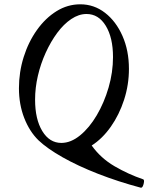

<svg xmlns="http://www.w3.org/2000/svg" viewBox="-20 -696 689 892"><path d="M634 176Q529 148 435.5 111.5Q342 75 270.5 34.5Q199 -6 159 -44Q117 -85 92.5 -148Q68 -211 68 -286Q68 -361 90 -431Q112 -501 151.5 -556.5Q191 -612 242.5 -644Q294 -676 353 -676Q417 -676 468 -636.5Q519 -597 549 -529Q579 -461 579 -376Q579 -302 556.5 -232.5Q534 -163 495 -107.5Q456 -52 406 -20Q448 39 512.5 76.5Q577 114 645 137Q650 139 649 149Q648 159 644 168Q640 177 634 176ZM265 -32Q309 -32 352 -67Q395 -102 429.5 -160.5Q464 -219 484.5 -289.5Q505 -360 505 -431Q505 -521 471.5 -576Q438 -631 382 -631Q346 -631 311 -607.5Q276 -584 246 -543.5Q216 -503 192.5 -451.5Q169 -400 156 -344Q143 -288 143 -233Q143 -142 176.5 -87Q210 -32 265 -32Z"/></svg>

Font: Junicode Two Beta Condensed
Style: Italic
Weight: 400
Width: 3
Italic angle: -9°
Version: Version 1.053; ttfautohint (v1.8.4)